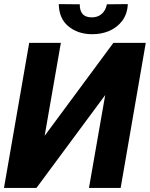

<svg xmlns="http://www.w3.org/2000/svg" viewBox="-21 -921 735 941"><path d="M197.8 -255.4 534.7 -710.9H693.4L570.3 0H415L494.6 -455.1L157.7 0H-1.5L122.1 -710.9H277.3ZM502.9 -899.9 605.5 -900.9Q603 -852.1 577.9 -818.8Q552.7 -785.6 513.2 -769Q473.6 -752.4 427.2 -753.4Q359.4 -754.4 313.7 -792.5Q268.1 -830.6 267.1 -900.9L370.1 -899.9Q369.1 -871.1 382.8 -853.8Q396.5 -836.4 427.2 -835.9Q458 -835.4 477.5 -852.8Q497.1 -870.1 502.9 -899.9Z"/></svg>

Font: Roboto ExtraBold
Style: Italic
Weight: 800
Designer: Christian Robertson
Foundry: Google
Version: Version 3.009; 2024